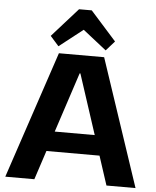

<svg xmlns="http://www.w3.org/2000/svg" viewBox="-62 -1002 854 1053"><g transform="rotate(5 365.5 -475.0)"><path d="M241 -700H490L724 0H564L368 -600H364L167 0H7ZM189 -270H542V-160H189ZM188 -791 330 -950H400L542 -791L495 -738L321 -875H410L235 -738Z"/></g></svg>

Font: Pathway Extreme
Style: Bold
Weight: 700
Designer: Eduardo Rodriguez Tunni
Foundry: Eduardo Rodriguez Tunni
Version: Version 1.001;gftools[0.9.26]